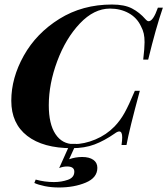

<svg xmlns="http://www.w3.org/2000/svg" viewBox="-20 -642 741 850"><path d="M30 -196Q30 -297 85.5 -396Q141 -495 243 -558.5Q345 -622 476 -622Q531 -622 564.5 -604.5Q598 -587 624 -557Q632 -548 638 -548Q658 -548 679 -608H701Q670 -518 636 -378H614Q620 -429 620 -455Q620 -477 616.5 -493Q613 -509 604 -526Q586 -564 549.5 -584Q513 -604 467 -604Q396 -604 333.5 -538Q271 -472 233.5 -371.5Q196 -271 196 -176Q196 -93 225.5 -48.5Q255 -4 307 -4Q353 -4 402 -24.5Q451 -45 487 -82Q513 -109 532 -143.5Q551 -178 577 -240H599Q552 -67 540 0H518Q521 -21 521 -34Q521 -60 508 -60Q500 -60 488 -51Q442 -19 398.5 -2.5Q355 14 298 14Q171 14 100.5 -40.5Q30 -95 30 -196ZM286 63Q314 53 344 53Q375 53 393 65.5Q411 78 411 101Q411 145 359.5 166.5Q308 188 241 188Q207 188 178 182Q149 176 132 168L138 153Q178 164 219 164Q252 164 280.5 154Q309 144 309 118Q309 95 277 95Q259 95 242 102L290 -5H317Z"/></svg>

Font: Playfair Display SC
Style: Bold Italic
Weight: 700
Italic angle: -14°
Designer: Claus Eggers Sørensen
Foundry: Claus Eggers Sørensen
Version: Version 1.200; ttfautohint (v1.6)